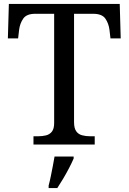

<svg xmlns="http://www.w3.org/2000/svg" viewBox="-20 -734 653 975"><path d="M150 0V-42H173Q195 -42 213.5 -46.5Q232 -51 243.5 -65.5Q255 -80 255 -109V-664H159Q115 -664 98 -639.5Q81 -615 77 -582L72 -539H20L25 -714H588L593 -539H541L536 -582Q532 -615 515 -639.5Q498 -664 453 -664H356V-114Q356 -83 367 -67.5Q378 -52 397 -47Q416 -42 438 -42H461V0ZM227 208Q233 186 238 161Q243 136 248 110.5Q253 85 257 61H354V71Q345 92 331 119Q317 146 301 173Q285 200 271 221H227Z"/></svg>

Font: Noto Rashi Hebrew
Style: Regular
Weight: 400
Version: Version 1.006